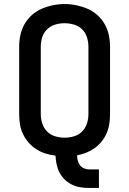

<svg xmlns="http://www.w3.org/2000/svg" viewBox="-20 -766 640 951"><path d="M420 165Q399 165 377.5 161.5Q356 158 336.5 148.5Q317 139 301 123.5Q285 108 275 89Q265 70 260.5 48.5Q256 27 255 5Q230 2 206 -5.5Q182 -13 160.5 -26.5Q139 -40 122 -59.5Q105 -79 94 -102Q83 -125 79 -150Q75 -175 75 -200V-535Q75 -564 81 -592.5Q87 -621 101.5 -646.5Q116 -672 138 -691.5Q160 -711 186.5 -722.5Q213 -734 242 -740Q271 -746 300 -746Q329 -746 358 -740Q387 -734 413.5 -722.5Q440 -711 462 -691.5Q484 -672 498.5 -646.5Q513 -621 519 -592.5Q525 -564 525 -535V-200Q525 -176 521.5 -152.5Q518 -129 508.5 -107Q499 -85 484 -66Q469 -47 449.5 -33Q430 -19 408 -10Q386 -1 362 3Q362 16 365 28.5Q368 41 375.5 51.5Q383 62 395.5 67.5Q408 73 420 73H470V165ZM300 -84Q324 -84 347 -91Q370 -98 386.5 -114.5Q403 -131 410.5 -154Q418 -177 418 -200V-535Q418 -559 410.5 -582Q403 -605 386 -621.5Q369 -638 345.5 -644.5Q322 -651 299 -651Q275 -651 252.5 -644Q230 -637 213 -620.5Q196 -604 189 -581Q182 -558 182 -535V-200Q182 -177 189.5 -154Q197 -131 213.5 -114.5Q230 -98 253 -91Q276 -84 300 -84Z"/></svg>

Font: Iosevka Curly SmBdEx
Style: Regular
Weight: 600
Width: 7
Monospace: yes
Designer: Belleve Invis
Foundry: Belleve Invis
Version: Version 11.1.0; ttfautohint (v1.8.3)